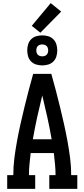

<svg xmlns="http://www.w3.org/2000/svg" viewBox="-20 -1207 540 1227"><path d="M26 0V-88H65Q65 -143 72 -197.5Q79 -252 89 -306.5Q99 -361 111 -414.5Q123 -468 136 -521.5Q149 -575 163 -628.5Q177 -682 192 -735H308Q323 -682 337 -628.5Q351 -575 364 -521.5Q377 -468 389 -414.5Q401 -361 411 -306.5Q421 -252 428 -197.5Q435 -143 435 -88H474V0H295V-88H335Q335 -123 331.5 -158.5Q328 -194 324 -229H176Q172 -194 168.5 -158.5Q165 -123 165 -88H205V0ZM190 -317H310Q298 -387 282.5 -457.5Q267 -528 250 -597Q233 -528 217.5 -457.5Q202 -387 190 -317ZM250 -789Q231 -789 212 -794.5Q193 -800 179 -814Q165 -828 159.5 -847Q154 -866 154 -885Q154 -904 159.5 -923Q165 -942 179 -956Q193 -970 212 -975.5Q231 -981 250 -981Q269 -981 288 -975.5Q307 -970 321 -956Q335 -942 340.5 -923Q346 -904 346 -885Q346 -866 340.5 -847Q335 -828 321 -814Q307 -800 288 -794.5Q269 -789 250 -789ZM250 -847Q258 -847 265.5 -849.5Q273 -852 278 -857Q283 -862 285.5 -869.5Q288 -877 288 -885Q288 -893 285.5 -900.5Q283 -908 278 -913Q273 -918 265.5 -920.5Q258 -923 250 -923Q242 -923 234.5 -920.5Q227 -918 222 -913Q217 -908 214.5 -900.5Q212 -893 212 -885Q212 -877 214.5 -869.5Q217 -862 222 -857Q227 -852 234.5 -849.5Q242 -847 250 -847ZM238 -998 183 -1042 304 -1187 371 -1133Z"/></svg>

Font: Iosevka Curly Slab Semibold
Style: Regular
Weight: 600
Monospace: yes
Designer: Belleve Invis
Foundry: Belleve Invis
Version: Version 22.1.2; ttfautohint (v1.8.4)